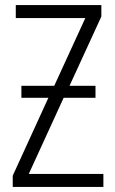

<svg xmlns="http://www.w3.org/2000/svg" viewBox="-20 -734 452 754"><path d="M64 -397H193L315 -663H42V-714H378V-669L253 -397H355V-350H230L93 -51H386V0H30V-44L170 -350H64Z"/></svg>

Font: Noto Sans Condensed Light
Style: Regular
Weight: 300
Width: 3
Designer: Monotype Design Team
Foundry: Monotype Imaging Inc.
Version: Version 2.013; ttfautohint (v1.8.4.7-5d5b)